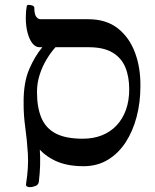

<svg xmlns="http://www.w3.org/2000/svg" viewBox="-20 -671 639 789"><path d="M123 -259Q124 -230 131.5 -177Q139 -124 143.5 -59Q148 6 140 73Q139 88 126.5 93Q114 98 102 98Q95 98 90.5 95Q86 92 87 85Q98 17 94.5 -39.5Q91 -96 84 -146Q77 -196 77 -243ZM323 12Q255 12 208 -10Q161 -32 132 -69.5Q103 -107 90 -154.5Q77 -202 77 -253Q77 -333 100 -386.5Q123 -440 154 -477H142Q126 -477 113.5 -492.5Q101 -508 93.5 -535.5Q86 -563 86 -598Q86 -614 87 -624.5Q88 -635 90 -646Q91 -651 98.5 -651Q106 -651 113.5 -648Q121 -645 121 -639Q121 -614 128 -603.5Q135 -593 146 -592Q196 -592 246.5 -592Q297 -592 343 -592Q416 -592 463.5 -555Q511 -518 534.5 -455.5Q558 -393 557 -316Q557 -250 541.5 -191Q526 -132 496.5 -86.5Q467 -41 423.5 -14.5Q380 12 323 12ZM320 -101Q364 -101 399 -115Q434 -129 459 -155.5Q484 -182 497.5 -219.5Q511 -257 511 -304Q511 -356 495 -394.5Q479 -433 442.5 -455Q406 -477 344 -477H208Q189 -456 171.5 -427Q154 -398 143 -364Q132 -330 132 -292Q132 -230 150 -187Q168 -144 209 -122.5Q250 -101 320 -101Z"/></svg>

Font: Noto Rashi Hebrew
Style: Regular
Weight: 400
Version: Version 1.006